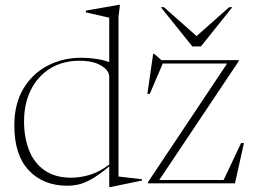

<svg xmlns="http://www.w3.org/2000/svg" viewBox="-20 -762 1052 798"><path d="M570 -11.5 438.5 15.5H434V-70.5Q391 -34.5 360 -17.2Q329 0 305.2 5Q281.5 10 261 10Q160 10 99.8 -53.8Q39.5 -117.5 39.5 -240.5Q39.5 -330 77 -393Q114.5 -456 177.8 -489Q241 -522 318.5 -522Q347.5 -522 378 -517.5Q408.5 -513 434 -504V-688.5L337 -710.5V-718L474.5 -742H478.5L472.5 -691.5V-28.5L570 -17ZM434 -443Q434 -469.5 400.2 -489.5Q366.5 -509.5 311 -509.5Q240 -509.5 188.2 -477.2Q136.5 -445 108.2 -388.2Q80 -331.5 80 -258Q80 -189.5 101.2 -136.5Q122.5 -83.5 166 -53.5Q209.5 -23.5 276 -23.5Q312.5 -23.5 352.2 -35Q392 -46.5 434 -78ZM595 0V-5L924 -498H656.5L602.5 -371.5H592.5L616.5 -538H621L651 -512H972V-507.5L642 -14H909.5L982 -167.5H994L956.5 0ZM945.5 -732 815 -569H779.5L648.5 -732H661.5L797 -612L932.5 -732Z"/></svg>

Font: Newsreader 72pt ExtraLight
Style: Regular
Weight: 275
Designer: Hugues Gentile
Foundry: Production Type
Version: Version 1.003; ttfautohint (v1.8.3)